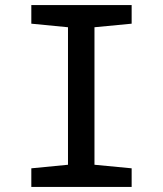

<svg xmlns="http://www.w3.org/2000/svg" viewBox="-20 -734 640 754"><path d="M103 0V-73L247 -87V-627L103 -641V-714H497V-641L351 -627V-87L497 -73V0Z"/></svg>

Font: Noto Sans Mono Medium
Style: Regular
Weight: 500
Designer: Monotype Design Team
Foundry: Monotype Imaging Inc.
Version: Version 2.014